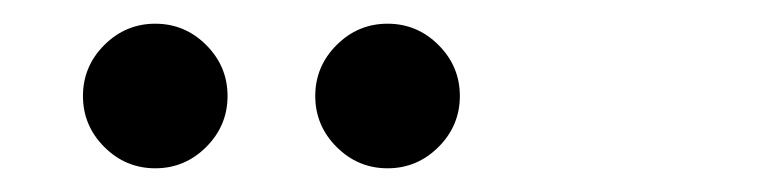

<svg xmlns="http://www.w3.org/2000/svg" viewBox="-20 -709 640 162"><path d="M68 -585Q50 -603 50 -628Q50 -653 68 -671Q86 -689 111 -689Q136 -689 154 -671Q172 -653 172 -628Q172 -603 154 -585Q136 -567 111 -567Q86 -567 68 -585ZM264 -585Q246 -603 246 -628Q246 -653 264 -671Q282 -689 307 -689Q332 -689 350 -671Q368 -653 368 -628Q368 -603 350 -585Q332 -567 307 -567Q282 -567 264 -585Z"/></svg>

Font: Marmelad
Style: Regular
Weight: 400
Designer: Manvel Shmavonyan
Foundry: Cyreal
Version: Version 1.001;PS 001.001;hotconv 1.0.88;makeotf.lib2.5.64775